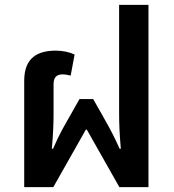

<svg xmlns="http://www.w3.org/2000/svg" viewBox="-20 -765 711 785"><path d="M79 0H198L331 -235H335L468 0H587V-745H467V-303C467 -267 468 -224 474 -157H469C448 -204 433 -233 404 -284L361 -360H305L262 -284C244 -252 223 -218 197 -157H192C198 -224 199 -267 199 -303V-419C199 -446 208 -461 237 -461C244 -461 257 -459 269 -456L285 -542C267 -551 238 -558 209 -558C136 -558 79 -531 79 -435Z"/></svg>

Font: Noto Sans Thai Semi
Style: Regular
Weight: 600
Designer: Monotype Design Team
Foundry: Monotype Imaging Inc.
Version: Version 1.901